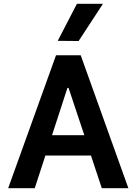

<svg xmlns="http://www.w3.org/2000/svg" viewBox="-20 -991 715 1011"><path d="M23 0 275 -700H405L656 0H516L459 -172H219L163 0ZM424 -279 341 -528H335L254 -279ZM284 -776 385 -971H522L394 -775Z"/></svg>

Font: Lopes Sans
Style: Bold
Weight: 700
Designer: Gabriel Lam, Diego Maldonado
Foundry: TypeRant, Foresti Design
Version: Version 4.000